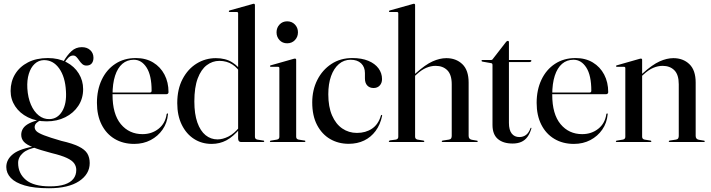

<svg xmlns="http://www.w3.org/2000/svg" viewBox="-20 -756 3782 1022"><path d="M307 -6Q244.5 -24 214 -36Q183.5 -48 174 -57.8Q164.5 -67.5 164.5 -79.5Q164.5 -91.5 173.5 -100.8Q182.5 -110 196.5 -115.5V-120Q157.5 -111 135 -99.2Q112.5 -87.5 102.8 -72.2Q93 -57 93 -38.5Q93 -17 107.2 -1.2Q121.5 14.5 157 28.5Q192.5 42.5 255.5 59Q307.5 71.5 335.8 84.8Q364 98 375 113.8Q386 129.5 386 148.5Q386 176.5 370.5 196Q355 215.5 324 225.8Q293 236 246 236Q159 236 117.8 201.5Q76.5 167 76.5 111Q76.5 81 102.2 58.2Q128 35.5 178.5 27.5L176.5 21Q88 34 50.8 63Q13.5 92 13.5 133Q13.5 165.5 37.5 191Q61.5 216.5 111.5 231.2Q161.5 246 240.5 246Q344 246 400.8 208.5Q457.5 171 457.5 112Q457.5 82.5 444.8 61.2Q432 40 399.2 23.8Q366.5 7.5 307 -6ZM312 -418.5 320 -417.5Q332 -437 343.8 -448.8Q355.5 -460.5 369.5 -460.5Q379.5 -460.5 387 -452.5Q394.5 -444.5 401.8 -433.8Q409 -423 418 -415Q427 -407 440 -407Q458.5 -407 468 -418.2Q477.5 -429.5 477.5 -448.5Q477.5 -473 460.5 -489Q443.5 -505 415.5 -505Q383.5 -505 360.2 -483.5Q337 -462 317 -427ZM422.5 -281.5Q422.5 -327 399.2 -364.8Q376 -402.5 333.8 -424.8Q291.5 -447 234.5 -447Q173.5 -447 129 -424Q84.5 -401 60.5 -361.5Q36.5 -322 36.5 -272Q36.5 -227 60.8 -190.2Q85 -153.5 128.2 -131.8Q171.5 -110 228.5 -110Q283.5 -110 327.5 -132Q371.5 -154 397 -192.8Q422.5 -231.5 422.5 -281.5ZM212.5 -436Q262.5 -437 294.8 -392Q327 -347 331 -271.5Q335.5 -204.5 311 -163.8Q286.5 -123 243.5 -122Q212 -121 186.2 -141.5Q160.5 -162 144.5 -199.2Q128.5 -236.5 125.5 -285.5Q123 -329.5 133.5 -363.2Q144 -397 164.5 -416Q185 -435 212.5 -436Z M877 -265.5Q877 -260.5 873.8 -257.5Q870.5 -254.5 864.5 -254.5H555.5V-263.5H778Q787 -263.5 787 -273Q787 -355 760.2 -396.5Q733.5 -438 692.5 -438Q656.5 -438 631.2 -416.2Q606 -394.5 592.5 -352.8Q579 -311 579 -251.5Q579 -148.5 623.2 -95.2Q667.5 -42 738.5 -42Q788 -42 824 -70.5Q860 -99 867 -148.5Q868 -150.5 869 -151.5Q870 -152.5 870.5 -152.5Q872.5 -152.5 873.5 -151.2Q874.5 -150 874 -147Q870 -102 845.5 -66.5Q821 -31 782 -10.5Q743 10 694.5 10Q635 10 590.2 -16.8Q545.5 -43.5 520.8 -92.8Q496 -142 496 -208.5Q496 -277.5 521.5 -331.5Q547 -385.5 593.8 -416.2Q640.5 -447 703 -447Q756 -447 795 -423.5Q834 -400 855.5 -359Q877 -318 877 -265.5Z M1247.5 -63V-65V-685.5Q1247.5 -688.5 1246 -690.2Q1244.5 -692 1241 -692H1202Q1200 -692 1199 -693.2Q1198 -694.5 1198 -696Q1198 -698 1199.2 -698.8Q1200.5 -699.5 1202.5 -700.5L1320.5 -733.5Q1325 -735 1327 -735.5Q1329 -736 1331 -736Q1334 -736 1335.5 -734Q1337 -732 1337 -729.5V-28.5Q1337 -22 1340 -18.2Q1343 -14.5 1349.5 -13L1380.5 -8Q1384 -8 1385.2 -6.8Q1386.5 -5.5 1386.5 -3.5Q1386.5 -2 1385 -1Q1383.5 0 1381 0H1263.5Q1256 0 1251.8 -4.5Q1247.5 -9 1247.5 -18.5ZM923.5 -207Q923.5 -281.5 951.8 -335.2Q980 -389 1026.8 -417.8Q1073.5 -446.5 1129 -446.5Q1180.5 -446.5 1216 -424.2Q1251.5 -402 1273 -365.5L1264 -360.5Q1247 -393 1217.2 -412.5Q1187.5 -432 1147.5 -432Q1111 -432 1080.8 -409.2Q1050.5 -386.5 1032.5 -338.8Q1014.5 -291 1014.5 -216Q1014.5 -149 1030.5 -104Q1046.5 -59 1074.2 -36.5Q1102 -14 1137.5 -14Q1165.5 -14 1196 -29.2Q1226.5 -44.5 1255 -80L1260 -74Q1220.5 -27.5 1184.8 -8.8Q1149 10 1106.5 10Q1054 10 1012.8 -16.5Q971.5 -43 947.5 -92Q923.5 -141 923.5 -207Z M1556.5 -437.5V-28.5Q1556.5 -22 1559.5 -18.2Q1562.5 -14.5 1569 -13L1600 -8Q1603.5 -8 1604.5 -6.8Q1605.5 -5.5 1605.5 -3.5Q1605.5 -2 1604.2 -1Q1603 0 1600.5 0H1421Q1419 0 1417.8 -1Q1416.5 -2 1416.5 -3.5Q1416.5 -5 1417.8 -6Q1419 -7 1421.5 -7.5L1454.5 -13Q1461 -14.5 1464 -18.2Q1467 -22 1467 -27.5V-393.5Q1467 -396.5 1465.5 -398.2Q1464 -400 1460.5 -400.5H1421.5Q1419.5 -400.5 1418.2 -401.5Q1417 -402.5 1417 -404Q1417 -406 1418.2 -407Q1419.5 -408 1422 -408.5L1540 -442Q1544.5 -443.5 1546.5 -443.8Q1548.5 -444 1550.5 -444Q1553.5 -444 1555 -442.2Q1556.5 -440.5 1556.5 -437.5ZM1508.5 -525.5Q1483.5 -525.5 1467.8 -542.5Q1452 -559.5 1452 -584Q1452 -608.5 1468 -625.5Q1484 -642.5 1508.5 -642.5Q1533.5 -642.5 1549.8 -625.5Q1566 -608.5 1566 -584Q1566 -559.5 1549.8 -542.5Q1533.5 -525.5 1508.5 -525.5Z M2013.5 -335Q2013.5 -314 2001.2 -300.8Q1989 -287.5 1968.5 -287.5Q1947.5 -287.5 1935 -300.8Q1922.5 -314 1922.5 -338.5V-367Q1922.5 -399.5 1902.2 -418.8Q1882 -438 1846.5 -438Q1810.5 -438 1783.8 -415Q1757 -392 1742.2 -350.8Q1727.5 -309.5 1727.5 -254Q1727.5 -187.5 1747.5 -141.5Q1767.5 -95.5 1802 -72Q1836.5 -48.5 1880 -48.5Q1926.5 -48.5 1960.2 -71.2Q1994 -94 2007.5 -140.5Q2008 -142.5 2009.2 -143.5Q2010.5 -144.5 2011.5 -144.5Q2013 -144 2013.8 -142.8Q2014.5 -141.5 2014 -139.5Q2004 -92 1979.2 -58.8Q1954.5 -25.5 1918.2 -8Q1882 9.5 1836 9.5Q1781 9.5 1737.2 -16Q1693.5 -41.5 1667.8 -90.5Q1642 -139.5 1642 -211Q1642 -277 1669 -330.5Q1696 -384 1744 -415.5Q1792 -447 1855 -447Q1905.5 -447 1940.8 -432.2Q1976 -417.5 1994.8 -392Q2013.5 -366.5 2013.5 -335Z M2181 -345 2176 -350.5 2193 -366Q2244 -412 2282.5 -429.2Q2321 -446.5 2356 -446.5Q2407.5 -446.5 2441 -414.5Q2474.5 -382.5 2474.5 -316.5V-32.5Q2474.5 -24 2478.8 -18.8Q2483 -13.5 2491.5 -12L2518 -7.5Q2520.5 -7.5 2521.8 -6.2Q2523 -5 2523 -3.5Q2523 -2 2521.8 -1Q2520.5 0 2518 0H2337Q2331.5 0 2331.5 -3.5Q2331.5 -7.5 2337.5 -8L2370 -13Q2378.5 -14.5 2381.5 -19.8Q2384.5 -25 2384.5 -32.5V-307.5Q2384.5 -358.5 2361 -382Q2337.5 -405.5 2298.5 -405.5Q2274 -405.5 2249 -395Q2224 -384.5 2198 -360.5ZM2189.5 -729.5V-28.5Q2189.5 -22 2192.8 -18.2Q2196 -14.5 2202 -13L2233 -8Q2238.5 -7.5 2238.5 -3.5Q2238.5 0 2233.5 0H2054Q2052.5 0 2051 -1Q2049.5 -2 2049.5 -3.5Q2049.5 -5 2051.2 -6.5Q2053 -8 2057 -9L2087.5 -13Q2094 -14.5 2097 -18.2Q2100 -22 2100 -27.5V-685.5Q2100 -688.5 2098.5 -690.2Q2097 -692 2093.5 -692H2055Q2052.5 -692 2051.5 -693.2Q2050.5 -694.5 2050.5 -696Q2050.5 -698 2051.8 -698.8Q2053 -699.5 2055.5 -700.5L2173 -733.5Q2177.5 -735 2179.8 -735.5Q2182 -736 2183.5 -736Q2186.5 -736 2188 -734Q2189.5 -732 2189.5 -729.5Z M2593.5 -420 2548 -428Q2545 -429 2544 -430Q2543 -431 2543 -433Q2543 -434.5 2544.2 -435.5Q2545.5 -436.5 2547 -436.5H2592Q2596.5 -436.5 2599.2 -438Q2602 -439.5 2604 -443L2673.5 -532.5Q2676 -535.5 2678.2 -537Q2680.5 -538.5 2683 -538.5Q2685.5 -538.5 2687.2 -536.8Q2689 -535 2689 -532V-102Q2689 -64 2703.8 -45.2Q2718.5 -26.5 2744.5 -26.5Q2755 -26.5 2764 -29.5Q2773 -32.5 2780.5 -38.2Q2788 -44 2793.8 -53Q2799.5 -62 2804 -74Q2805.5 -76.5 2807.2 -76Q2809 -75.5 2808.5 -72Q2800.5 -45 2787.5 -27.2Q2774.5 -9.5 2755 -0.8Q2735.5 8 2708.5 8Q2658.5 8 2630 -16.2Q2601.5 -40.5 2601.5 -91V-409Q2601.5 -414 2600 -416.8Q2598.5 -419.5 2593.5 -420ZM2658.5 -425.5 2660.5 -436.5H2803Q2806 -436.5 2807.2 -435.5Q2808.5 -434.5 2808.5 -432.5Q2808.5 -429.5 2805.2 -427.5Q2802 -425.5 2795.5 -425.5Z M3217.5 -265.5Q3217.5 -260.5 3214.2 -257.5Q3211 -254.5 3205 -254.5H2896V-263.5H3118.5Q3127.5 -263.5 3127.5 -273Q3127.5 -355 3100.8 -396.5Q3074 -438 3033 -438Q2997 -438 2971.8 -416.2Q2946.5 -394.5 2933 -352.8Q2919.5 -311 2919.5 -251.5Q2919.5 -148.5 2963.8 -95.2Q3008 -42 3079 -42Q3128.5 -42 3164.5 -70.5Q3200.5 -99 3207.5 -148.5Q3208.5 -150.5 3209.5 -151.5Q3210.5 -152.5 3211 -152.5Q3213 -152.5 3214 -151.2Q3215 -150 3214.5 -147Q3210.5 -102 3186 -66.5Q3161.5 -31 3122.5 -10.5Q3083.5 10 3035 10Q2975.5 10 2930.8 -16.8Q2886 -43.5 2861.2 -92.8Q2836.5 -142 2836.5 -208.5Q2836.5 -277.5 2862 -331.5Q2887.5 -385.5 2934.2 -416.2Q2981 -447 3043.5 -447Q3096.5 -447 3135.5 -423.5Q3174.5 -400 3196 -359Q3217.5 -318 3217.5 -265.5Z M3398 -437.5V-28.5Q3398 -22 3401.2 -18.2Q3404.5 -14.5 3410.5 -13L3441.5 -8Q3447 -7.5 3447 -3.5Q3447 0 3442 0H3262.5Q3261 0 3259.5 -1Q3258 -2 3258 -3.5Q3258 -5 3259.2 -6Q3260.5 -7 3263 -7.5L3296 -13Q3302.5 -14.5 3305.5 -18.2Q3308.5 -22 3308.5 -27.5V-393.5Q3308.5 -396.5 3307 -398.2Q3305.5 -400 3302 -400.5H3263.5Q3261 -400.5 3260 -401.5Q3259 -402.5 3259 -404Q3259 -406 3260.2 -407Q3261.5 -408 3264 -408.5L3381.5 -442Q3386 -443.5 3388.2 -443.8Q3390.5 -444 3392 -444Q3395 -444 3396.5 -442.2Q3398 -440.5 3398 -437.5ZM3389.5 -345 3384.5 -350.5 3401.5 -366Q3452.5 -412 3491 -429.2Q3529.5 -446.5 3564.5 -446.5Q3616 -446.5 3649.5 -414.5Q3683 -382.5 3683 -316.5V-32.5Q3683 -24 3687.2 -18.8Q3691.5 -13.5 3700 -12L3726.5 -7.5Q3729 -7.5 3730.2 -6.2Q3731.5 -5 3731.5 -3.5Q3731.5 -2 3730.2 -1Q3729 0 3726.5 0H3545.5Q3540 0 3540 -3.5Q3540 -7.5 3546 -8L3578.5 -13Q3587 -14.5 3590 -19.8Q3593 -25 3593 -32.5V-307.5Q3593 -358.5 3569.5 -382Q3546 -405.5 3507 -405.5Q3482.5 -405.5 3457.5 -395Q3432.5 -384.5 3406.5 -360.5Z"/></svg>

Font: Fraunces 96pt
Style: Regular
Weight: 400
Version: Version 1.000;[b76b70a41]